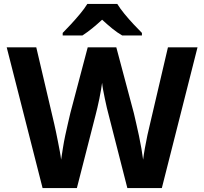

<svg xmlns="http://www.w3.org/2000/svg" viewBox="-20 -954 1036 974"><path d="M982 -714 801 0H626L531 -372Q527 -386 522 -407.5Q517 -429 512 -453Q507 -477 503 -498.5Q499 -520 498 -534Q496 -520 492.5 -498.5Q489 -477 484 -453Q479 -429 474 -407.5Q469 -386 465 -371L370 0H196L14 -714H164L255 -326Q259 -309 264 -285Q269 -261 274 -235.5Q279 -210 283.5 -186Q288 -162 290 -144Q294 -170 299 -202Q304 -234 311 -267Q318 -300 325 -329.5Q332 -359 337 -381L425 -714H570L659 -380Q664 -358 671 -328Q678 -298 685 -265Q692 -232 697.5 -200Q703 -168 706 -144Q709 -169 715 -202.5Q721 -236 728 -269Q735 -302 741 -325L832 -714ZM575 -934Q589 -911 611.5 -883.5Q634 -856 658 -830.5Q682 -805 700 -787V-774H600Q574 -789 549 -809.5Q524 -830 498 -854Q472 -830 448 -810.5Q424 -791 398 -774H298V-787Q317 -806 340.5 -831.5Q364 -857 386.5 -884Q409 -911 423 -934Z"/></svg>

Font: Noto Sans Lao Looped
Style: Bold
Weight: 700
Designer: Mark Frömberg, Ben Mitchell
Foundry: The Fontpad Ltd
Version: Version 1.001